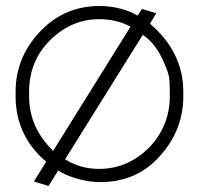

<svg xmlns="http://www.w3.org/2000/svg" viewBox="-20 -585 687 640"><path d="M314 22Q278 22 238.5 11Q199 0 174 -17L142 35L93 20L134 -46Q132 -48 124 -55Q116 -62 115 -63Q32 -146 32 -264V-279Q32 -391 110 -476Q192 -565 311 -565Q370 -565 422 -542L439 -533L453 -555L501 -541L480 -506Q591 -411 591 -279V-264Q591 -152 514 -66Q437 22 314 22ZM77 -279V-264Q77 -167 146 -94L157 -82L415 -496L403 -502Q362 -521 310 -521Q217 -521 146 -450Q77 -381 77 -279ZM197 -54Q248 -22 310 -22Q406 -22 478 -94Q546 -166 546 -264V-279Q546 -314 543 -330Q540 -346 528 -373Q501 -439 456 -469Z"/></svg>

Font: Bhavuka
Style: Regular
Weight: 400
Version: 2.94.0; ttfautohint (v1.2) -l 7 -r 28 -G 50 -x 13 -D deva -f